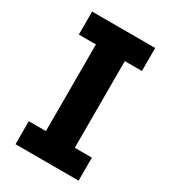

<svg xmlns="http://www.w3.org/2000/svg" viewBox="-173 -787 778 875"><g transform="rotate(30 216.0 -349.0)"><path d="M50 0V-121H140V-577H50V-698H382V-577H292V-121H382V0Z"/></g></svg>

Font: Anuphan
Style: Bold
Weight: 700
Designer: Mike Abbink, Paul van der Laan, Pieter van Rosmalen, Mint Tantisuwanna
Foundry: Bold Monday; Cadson Demak
Version: Version 3.002;hotconv 1.0.109;makeotfexe 2.5.65596